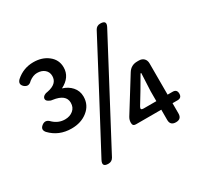

<svg xmlns="http://www.w3.org/2000/svg" viewBox="-158 -952 1218 1167"><g transform="rotate(-30 451.5 -368.5)"><path d="M289 13Q242 13 264 -29L444 -368L634 -728Q646 -750 671 -750Q719 -750 696 -708L326 -9Q314 13 289 13ZM771 0Q731 0 731 -39V-111H631H553Q531 -111 531 -133V-136Q531 -154 541 -171L684 -401Q707 -438 750 -438H762Q784 -438 797 -425Q810 -412 810 -390V-171H845Q875 -171 875 -141Q875 -111 845 -111H810V-39Q810 0 771 0ZM641 -171H731V-240L734 -302L737 -365H732L680 -276L629 -192Q617 -171 641 -171ZM203 -284Q114 -284 56 -345Q34 -371 61 -392Q89 -414 116 -384Q151 -352 196 -352Q230 -352 253 -371Q276 -390 276 -423Q276 -481 189 -493Q175 -494 163 -502Q149 -510 149 -522Q149 -534 162 -543Q173 -550 187 -551Q260 -565 260 -620Q260 -648 240 -665Q220 -682 188 -682Q160 -682 131 -660Q105 -632 78 -655Q53 -678 78 -703Q131 -750 201 -750Q262 -750 303 -718Q346 -685 346 -631Q346 -562 273 -525Q312 -513 336 -486Q362 -457 362 -417Q362 -357 315 -320Q270 -284 203 -284Z"/></g></svg>

Font: GenSenRounded TW M
Style: Regular
Weight: 500
Version: Version 1.501;PS 1;hotconv 16.6.51;makeotf.lib2.5.65220